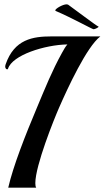

<svg xmlns="http://www.w3.org/2000/svg" viewBox="-20 -866 483 886"><path d="M264 -698C248 -698 232 -698 217 -698C132 -698 46 -685 6 -569C5 -565 4 -562 4 -559C4 -551 9 -546 13 -546C15 -546 16 -547 17 -549C37 -612 186 -659 291 -661C282 -651 275 -638 266 -622C220 -539 189 -461 152 -373C96 -240 41 -100 18 0H147C144 -5 143 -12 143 -21C143 -102 230 -318 253 -370C292 -459 380 -650 443 -698ZM238 -815C309 -785 406 -731 412 -731C418 -731 436 -740 435 -743C420 -750 344 -809 295 -844C293 -845 290 -846 287 -846C270 -846 235 -826 235 -818C235 -817 236 -816 238 -815Z"/></svg>

Font: Playball
Style: Regular
Weight: 400
Designer: Robert E. Leuschke
Foundry: Robert E. Leuschke
Version: Version 1.001